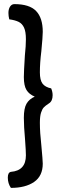

<svg xmlns="http://www.w3.org/2000/svg" viewBox="-20 -764 317 934"><path d="M18 100Q18 75 33 72Q106 66 106 -8Q106 -29 102 -83Q96 -149 96 -191Q96 -237 109 -259.5Q122 -282 149 -294Q122 -305 109 -326Q96 -347 96 -389Q96 -414 101 -494Q106 -541 106 -573Q106 -610 97 -629.5Q88 -649 71 -657.5Q54 -666 25 -670Q21 -686 21 -701Q21 -720 29 -732Q37 -744 50 -744Q123 -744 155.5 -710.5Q188 -677 188 -609Q188 -586 181 -514Q174 -458 174 -412Q174 -374 187 -357Q200 -340 229 -334Q236 -317 236 -301Q236 -272 218 -261Q201 -250 193 -241.5Q185 -233 179.5 -215.5Q174 -198 174 -167Q174 -119 181 -58Q188 17 188 32Q188 92 146 121Q104 150 33 150Q18 128 18 100Z"/></svg>

Font: Yanone Kaffeesatz
Style: Regular
Weight: 400
Designer: Yanone (Cyrillic: Daniel Pouzeot & Huerta Tipografica)
Foundry: Yanone
Version: Version 1.100;PS 001.100;hotconv 1.0.70;makeotf.lib2.5.58329